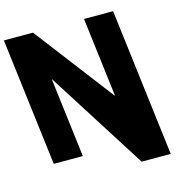

<svg xmlns="http://www.w3.org/2000/svg" viewBox="-159 -947 1148 1199"><g transform="rotate(-15 415.0 -348.0)"><path d="M200.1 -512H202.1L608.8 129H796.8L679.7 -825H491.7L554.6 -313H552.6L161.7 -825H-26.3L75 0H263Z"/></g></svg>

Font: Hussar
Style: BdOpOblOne
Weight: 700
Foundry: Cannot Into Space Fonts
Version: Version 2.00